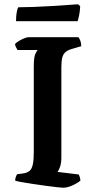

<svg xmlns="http://www.w3.org/2000/svg" viewBox="-20 -878 450 898"><path d="M275 0Q268 0 246 -2.5Q224 -5 194.5 -9Q165 -13 135 -17.5Q105 -22 82.5 -26Q60 -30 51 -33Q51 -42 54 -50.5Q57 -59 60 -63L89 -67Q108 -70 118.5 -79Q129 -88 133.5 -109Q138 -130 138 -167V-567Q138 -612 146 -627.5Q154 -643 156 -644H62Q60 -649 56 -655Q52 -661 50 -672Q56 -679 68.5 -686.5Q81 -694 94 -699Q107 -704 112 -704H347Q351 -699 355.5 -688Q360 -677 360 -662L316 -649Q298 -644 287 -635Q276 -626 271.5 -609.5Q267 -593 267 -563V-141Q267 -116 261 -98.5Q255 -81 249 -74L348 -62Q350 -59 353 -50Q356 -41 356 -33Q340 -20 317 -10Q294 0 275 0ZM55 -779Q55 -805 58.5 -822.5Q62 -840 66 -844Q96 -844 136 -845.5Q176 -847 218 -849.5Q260 -852 294 -854.5Q328 -857 345 -858L355 -849Q354 -825 350 -806Q346 -787 343 -779Z"/></svg>

Font: Texturina Medium 12pt SemiBold
Style: Regular
Weight: 600
Version: Version 1.002